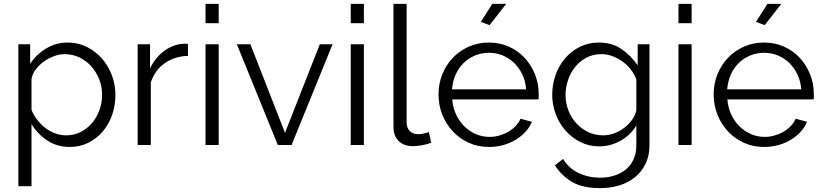

<svg xmlns="http://www.w3.org/2000/svg" viewBox="-20 -750 4259 993"><path d="M341 10Q275 10 224.5 -23.5Q174 -57 143 -108V213H75V-521H136V-420Q168 -469 219 -499.5Q270 -530 330 -530Q384 -530 429 -507.5Q474 -485 507 -447.5Q540 -410 558.5 -361Q577 -312 577 -260Q577 -205 560 -156Q543 -107 511.5 -70Q480 -33 436.5 -11.5Q393 10 341 10ZM322 -50Q364 -50 398.5 -68Q433 -86 457.5 -115.5Q482 -145 495 -182.5Q508 -220 508 -260Q508 -302 493 -340Q478 -378 452 -407Q426 -436 390.5 -453Q355 -470 314 -470Q288 -470 259.5 -459.5Q231 -449 206.5 -431.5Q182 -414 164.5 -390.5Q147 -367 143 -341V-181Q155 -153 173.5 -129Q192 -105 215.5 -87.5Q239 -70 266 -60Q293 -50 322 -50Z M952 -461Q883 -459 832 -423Q781 -387 760 -324V0H692V-521H756V-396Q785 -456 834 -490Q883 -524 939 -524Q947 -524 952 -523Z M1043 0V-521H1111V0ZM1043 -630V-730H1111V-630Z M1417 0 1205 -521H1275L1454 -63L1634 -521H1700L1488 0Z M1794 0V-521H1862V0ZM1794 -630V-730H1862V-630Z M2015 -730H2083V-118Q2083 -89 2099 -72.5Q2115 -56 2144 -56Q2155 -56 2170 -59Q2185 -62 2198 -67L2210 -12Q2191 -4 2163.5 1Q2136 6 2116 6Q2069 6 2042 -20.5Q2015 -47 2015 -95Z M2512 -620 2467 -637 2526 -730H2598ZM2509 10Q2452 10 2404.5 -11.5Q2357 -33 2322 -70.5Q2287 -108 2267.5 -157Q2248 -206 2248 -262Q2248 -317 2267.5 -365.5Q2287 -414 2321.5 -450.5Q2356 -487 2404 -508.5Q2452 -530 2508 -530Q2565 -530 2612.5 -508.5Q2660 -487 2694 -450Q2728 -413 2747 -365Q2766 -317 2766 -263Q2766 -255 2766 -247Q2766 -239 2765 -236H2319Q2322 -194 2338.5 -158.5Q2355 -123 2381 -97Q2407 -71 2440.5 -56.5Q2474 -42 2512 -42Q2537 -42 2562 -49Q2587 -56 2608 -68Q2629 -80 2646 -97.5Q2663 -115 2672 -136L2731 -120Q2719 -91 2697 -67.5Q2675 -44 2646 -26.5Q2617 -9 2582 0.5Q2547 10 2509 10ZM2701 -288Q2698 -330 2681.5 -364.5Q2665 -399 2639.5 -424Q2614 -449 2580.5 -463Q2547 -477 2509 -477Q2471 -477 2437 -463Q2403 -449 2377.5 -424Q2352 -399 2336.5 -364Q2321 -329 2318 -288Z M3080 7Q3026 7 2981.5 -15.5Q2937 -38 2904.5 -75Q2872 -112 2854 -160Q2836 -208 2836 -259Q2836 -313 2853.5 -362.5Q2871 -412 2903 -449Q2935 -486 2979.5 -508Q3024 -530 3078 -530Q3145 -530 3194 -496.5Q3243 -463 3278 -412V-521H3339V2Q3339 56 3318.5 97.5Q3298 139 3263.5 167Q3229 195 3182.5 209Q3136 223 3084 223Q2994 223 2939 191Q2884 159 2850 105L2892 72Q2923 122 2974 145.5Q3025 169 3084 169Q3122 169 3156 158.5Q3190 148 3215.5 127.5Q3241 107 3256 75.5Q3271 44 3271 2V-101Q3241 -51 3189 -22Q3137 7 3080 7ZM3099 -50Q3129 -50 3158 -61Q3187 -72 3210.5 -90.5Q3234 -109 3250 -132Q3266 -155 3271 -179V-340Q3260 -368 3241 -392Q3222 -416 3198 -433Q3174 -450 3146.5 -460Q3119 -470 3091 -470Q3047 -470 3012.5 -451.5Q2978 -433 2954 -403Q2930 -373 2917.5 -335Q2905 -297 2905 -258Q2905 -216 2920 -178Q2935 -140 2961.5 -111.5Q2988 -83 3023 -66.5Q3058 -50 3099 -50Z M3489 0V-521H3557V0ZM3489 -630V-730H3557V-630Z M3935 -620 3890 -637 3949 -730H4021ZM3932 10Q3875 10 3827.5 -11.5Q3780 -33 3745 -70.5Q3710 -108 3690.5 -157Q3671 -206 3671 -262Q3671 -317 3690.5 -365.5Q3710 -414 3744.5 -450.5Q3779 -487 3827 -508.5Q3875 -530 3931 -530Q3988 -530 4035.5 -508.5Q4083 -487 4117 -450Q4151 -413 4170 -365Q4189 -317 4189 -263Q4189 -255 4189 -247Q4189 -239 4188 -236H3742Q3745 -194 3761.5 -158.5Q3778 -123 3804 -97Q3830 -71 3863.5 -56.5Q3897 -42 3935 -42Q3960 -42 3985 -49Q4010 -56 4031 -68Q4052 -80 4069 -97.5Q4086 -115 4095 -136L4154 -120Q4142 -91 4120 -67.5Q4098 -44 4069 -26.5Q4040 -9 4005 0.5Q3970 10 3932 10ZM4124 -288Q4121 -330 4104.5 -364.5Q4088 -399 4062.5 -424Q4037 -449 4003.5 -463Q3970 -477 3932 -477Q3894 -477 3860 -463Q3826 -449 3800.5 -424Q3775 -399 3759.5 -364Q3744 -329 3741 -288Z"/></svg>

Font: PTCRaleway
Style: Regular
Weight: 400
Designer: Matt McInerney, Pablo Impallari, Rodrigo Fuenzalida
Foundry: Matt McInerney, Pablo Impallari, Rodrigo Fuenzalida
Version: Version 3.000g; ttfautohint (v1.5) -l 8 -r 28 -G 28 -x 14 -D